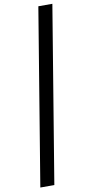

<svg xmlns="http://www.w3.org/2000/svg" viewBox="-124 -1006 591 1284"><g transform="rotate(-10 171.0 -364.0)"><path d="M332.4 -961.6H237.2L39.8 234.4H134.9Z"/></g></svg>

Font: TID UI Medium
Style: Italic
Weight: 500
Italic angle: -9.39999°
Designer: The TID Project Authors
Foundry: Bakken & Bæck
Version: Version 1.001;hotconv 1.0.109;makeotfexe 2.5.65596